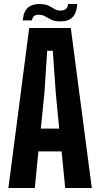

<svg xmlns="http://www.w3.org/2000/svg" viewBox="-20 -940 499 960"><path d="M22 0 126 -800H334L439 0H306L288 -183H172L154 0ZM184 -297H276L259 -474L244 -686H216L202 -474ZM94 -838Q97 -882 119.5 -901.5Q142 -921 180 -920Q208 -919 224 -911Q240 -903 252.5 -895Q265 -887 283 -887Q300 -887 310 -896Q320 -905 320 -920H366Q362 -832 282 -833Q255 -833 238 -841Q221 -849 207 -857.5Q193 -866 176 -866Q143 -868 140 -838Z"/></svg>

Font: Big Shoulders Display ExtraBold
Style: Regular
Weight: 800
Designer: Patric King
Foundry: XO Type Co
Version: Version 1.000; ttfautohint (v1.8.2)